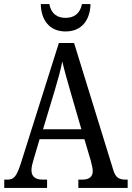

<svg xmlns="http://www.w3.org/2000/svg" viewBox="-20 -926 649 946"><path d="M303 -771C386 -771 424 -831 426 -906H384C374 -858 344 -838 303 -838C262 -838 232 -858 223 -906H181C182 -831 221 -771 303 -771ZM1 0H212V-41H190C152 -41 135 -58 135 -88C135 -103 141 -126 146 -142L175 -240H396L427 -135C432 -116 437 -95 437 -83C437 -56 420 -41 386 -41H366V0H609V-41H600C565 -41 549 -52 538 -89L345 -714H270L82 -119C61 -55 48 -41 16 -41H1ZM192 -289 251 -485C267 -538 279 -583 287 -623C296 -583 310 -535 327 -475L381 -289Z"/></svg>

Font: Noto Serif Khmer Condensed
Style: Regular
Weight: 400
Width: 3
Designer: Danh Hong and the Monotype Design Team
Foundry: Monotype Imaging Inc.
Version: Version 2.004